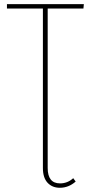

<svg xmlns="http://www.w3.org/2000/svg" viewBox="-20 -701 432 918"><path d="M208 102.1Q208 175.8 267.1 175.8Q303.2 175.8 330.1 150.9L341.8 167Q308.1 196.8 266.1 196.8Q230 196.8 207.5 172.9Q185.1 148.9 185.1 102.1V-660.2H13.2V-681.2H380.9L378.9 -660.2H208Z"/></svg>

Font: Fira Sans Compressed Thin
Style: Regular
Weight: 100
Width: 1
Designer: Carrois Corporate & Edenspiekermann AG
Foundry: Carrois Corporate GbR & Edenspiekermann AG
Version: Version 4.203;PS 004.203;hotconv 1.0.88;makeotf.lib2.5.64775